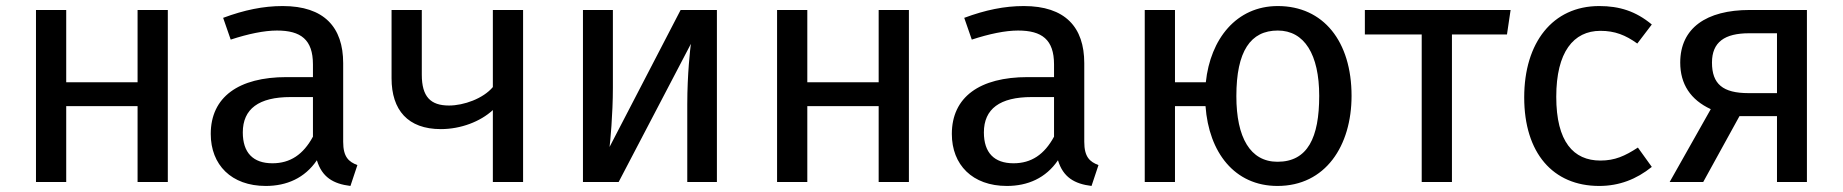

<svg xmlns="http://www.w3.org/2000/svg" viewBox="-20 -602 6096 635"><path d="M435 0H535V-569H435V-330H199V-569H99V0H199V-251H435Z M1115 -133V-393C1115 -512 1052 -582 915 -582C851 -582 788 -569 718 -543L743 -471C801 -490 854 -501 896 -501C975 -501 1015 -471 1015 -389V-347H928C769 -347 677 -281 677 -159C677 -57 745 13 859 13C928 13 988 -13 1028 -72C1045 -16 1082 6 1139 13L1162 -56C1133 -67 1115 -83 1115 -133ZM881 -62C817 -62 783 -97 783 -164C783 -242 836 -281 941 -281H1015V-150C983 -91 940 -62 881 -62Z M1610 -569V-314C1578 -276 1514 -253 1465 -253C1404 -253 1375 -282 1375 -355V-569H1275V-343C1275 -238 1329 -175 1438 -175C1504 -175 1569 -200 1610 -238V0H1710V-569Z M2351 -569H2231L1996 -116C1998 -130 2007 -224 2007 -312V-569H1908V0H2026L2265 -457C2263 -444 2253 -357 2253 -257V0H2351Z M2886 0H2986V-569H2886V-330H2650V-569H2550V0H2650V-251H2886Z M3566 -133V-393C3566 -512 3503 -582 3366 -582C3302 -582 3239 -569 3169 -543L3194 -471C3252 -490 3305 -501 3347 -501C3426 -501 3466 -471 3466 -389V-347H3379C3220 -347 3128 -281 3128 -159C3128 -57 3196 13 3310 13C3379 13 3439 -13 3479 -72C3496 -16 3533 6 3590 13L3613 -56C3584 -67 3566 -83 3566 -133ZM3332 -62C3268 -62 3234 -97 3234 -164C3234 -242 3287 -281 3392 -281H3466V-150C3434 -91 3391 -62 3332 -62Z M4206 -582C4069 -582 3983 -473 3968 -330H3866V-569H3766V0H3866V-251H3967C3978 -98 4063 13 4205 13C4364 13 4450 -120 4450 -285C4450 -465 4357 -582 4206 -582ZM4205 -67C4115 -67 4069 -147 4069 -284C4069 -433 4116 -501 4206 -501C4294 -501 4343 -422 4343 -285C4343 -147 4305 -67 4205 -67Z M4976 -569H4494V-488H4682V0H4782V-488H4964Z M5269 -582C5115 -582 5021 -461 5021 -280C5021 -96 5116 13 5269 13C5335 13 5392 -9 5443 -50L5397 -114C5354 -86 5321 -71 5273 -71C5184 -71 5127 -133 5127 -282C5127 -430 5184 -500 5273 -500C5321 -500 5356 -486 5395 -458L5443 -521C5390 -565 5336 -582 5269 -582Z M5767 -569C5623 -569 5537 -509 5537 -395C5537 -324 5571 -272 5638 -241L5502 0H5613L5733 -218H5857V0H5956V-569ZM5763 -294C5678 -294 5642 -324 5642 -395C5642 -463 5684 -492 5765 -492H5857V-294Z"/></svg>

Font: Glow Sans SC Normal Medium
Style: Regular
Weight: 600
Designer: Ryoko NISHIZUKA (kana, bopomofo & ideographs); Paul D. Hunt (Latin, Greek & Cyrillic); Sandoll Communications, Soo-young
Version: Version 0.93